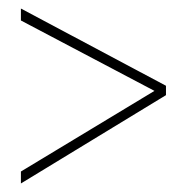

<svg xmlns="http://www.w3.org/2000/svg" viewBox="-20 -578 439 450"><path d="M29 -176 342 -365 29 -530V-558L369 -377V-355L29 -148Z"/></svg>

Font: Noto Sans Gujarati ExtraCondensed Thin
Style: Regular
Weight: 100
Width: 2
Designer: Jelle Bosma - Monotype Design Team, Universal Thirst
Foundry: Monotype Imaging Inc.
Version: Version 2.106; ttfautohint (v1.8.4.7-5d5b)